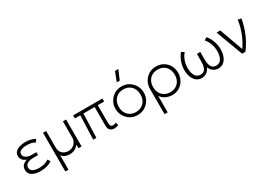

<svg xmlns="http://www.w3.org/2000/svg" viewBox="11 -1754 4135 2966"><g transform="rotate(-30 2078.0 -271.0)"><path d="M258 15Q166 15 108 -18.2Q50 -51.5 50 -125Q50 -164 72.2 -194.5Q94.5 -225 155 -246Q100.5 -268 81.2 -298.2Q62 -328.5 62 -360Q62 -406 90.8 -435.8Q119.5 -465.5 166.5 -479.8Q213.5 -494 268 -494Q314.5 -494 357 -484.5Q399.5 -475 440 -453L411 -404Q382.5 -423 346 -431.5Q309.5 -440 265 -440Q227 -440 194 -432.8Q161 -425.5 140.5 -408.2Q120 -391 120 -361Q120 -320 158.8 -296Q197.5 -272 256 -272H340V-220H256Q191.5 -220 150.8 -197.2Q110 -174.5 110 -128Q110 -83 150.2 -61Q190.5 -39 261 -39Q313 -39 357 -51.8Q401 -64.5 428 -89L462 -43Q418 -13 367.2 1Q316.5 15 258 15Z M579 210V-480H635V-185Q635 -112.5 678.5 -75.8Q722 -39 785 -39Q823.5 -39 857.5 -58.5Q891.5 -78 912.8 -113.2Q934 -148.5 934 -195V-480H990V0H934V-63Q901 -23.5 861 -4.2Q821 15 776 15Q731 15 694.2 0.5Q657.5 -14 635 -49V210Z M1569 14Q1526.5 14 1497.8 -11Q1469 -36 1469 -90V-426H1269L1254 0H1198L1213 -426H1116V-480H1638V-426H1525V-128Q1525 -78.5 1535 -59.2Q1545 -40 1575 -40Q1603.5 -40 1631 -53L1646 -3Q1629 4.5 1608.8 9.2Q1588.5 14 1569 14Z M1986 15Q1913.5 15 1856.2 -19.8Q1799 -54.5 1766 -112.5Q1733 -170.5 1733 -240Q1733 -309.5 1766 -367.5Q1799 -425.5 1856.2 -460.2Q1913.5 -495 1986 -495Q2058.5 -495 2115.8 -460.2Q2173 -425.5 2206 -367.5Q2239 -309.5 2239 -240Q2239 -170.5 2206 -112.5Q2173 -54.5 2116 -19.8Q2059 15 1986 15ZM1986 -39Q2042.5 -39 2086 -63.8Q2129.5 -88.5 2154.2 -133.5Q2179 -178.5 2179 -240Q2179 -301.5 2154.2 -346.8Q2129.5 -392 2086 -416.5Q2042.5 -441 1986 -441Q1929.5 -441 1886 -416.5Q1842.5 -392 1817.8 -346.8Q1793 -301.5 1793 -240Q1793 -178.5 1817.8 -133.5Q1842.5 -88.5 1886 -63.8Q1929.5 -39 1986 -39ZM1955 -585 2020 -752H2080L2009 -585Z M2349 210V-240Q2349 -309.5 2381 -367.5Q2413 -425.5 2469.2 -460.2Q2525.5 -495 2598 -495Q2675 -495 2731.8 -460.8Q2788.5 -426.5 2819.8 -368.5Q2851 -310.5 2851 -240Q2851 -170.5 2819.5 -112.5Q2788 -54.5 2732.2 -19.8Q2676.5 15 2604 15Q2541 15 2487.2 -12.5Q2433.5 -40 2405 -85V210ZM2598 -39Q2654.5 -39 2698 -63.8Q2741.5 -88.5 2766.2 -133.5Q2791 -178.5 2791 -240Q2791 -301.5 2766.2 -346.8Q2741.5 -392 2698 -416.5Q2654.5 -441 2598 -441Q2541.5 -441 2498 -416.5Q2454.5 -392 2429.8 -346.8Q2405 -301.5 2405 -240Q2405 -178.5 2429.8 -133.5Q2454.5 -88.5 2498 -63.8Q2541.5 -39 2598 -39Z M3130.5 15Q3072.5 15 3033 -17.8Q2993.5 -50.5 2973.5 -105.5Q2953.5 -160.5 2953.5 -228Q2953.5 -298 2978 -368.5Q3002.5 -439 3049.5 -496.5L3099 -467.5Q3056.5 -418.5 3035 -356.8Q3013.5 -295 3013.5 -228Q3013.5 -147 3043 -94Q3072.5 -41 3135.5 -40Q3198 -39.5 3222.8 -85.8Q3247.5 -132 3247.5 -209V-347H3307.5V-209Q3307.5 -132 3332.5 -85.8Q3357.5 -39.5 3419.5 -40Q3482.5 -41 3512 -93.8Q3541.5 -146.5 3541.5 -228Q3541.5 -295 3520 -356.8Q3498.5 -418.5 3456 -467.5L3505.5 -496.5Q3553 -439 3577.2 -368.5Q3601.5 -298 3601.5 -228Q3601.5 -160.5 3581.5 -105.5Q3561.5 -50.5 3522 -17.8Q3482.5 15 3424.5 15Q3378 15 3337.2 -12.5Q3296.5 -40 3277.5 -91Q3259 -40 3218 -12.5Q3177 15 3130.5 15Z M3854 0 3675 -480H3741L3892 -61Q3945 -136 3991 -243Q4037 -350 4058 -490L4118 -477.5Q4090.5 -329.5 4037 -210.5Q3983.5 -91.5 3912 0Z"/></g></svg>

Font: Geologica Thin
Style: Regular
Weight: 100
Designer: Sindre Bremnes, Frode Helland
Foundry: Monokrom Skriftforlag AS
Version: Version 1.010; ttfautohint (v1.8.4.7-5d5b);gftools[0.9.28]